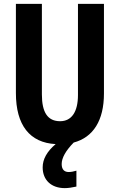

<svg xmlns="http://www.w3.org/2000/svg" viewBox="-20 -734 618 990"><path d="M382 -714V-244C382 -157 349 -109 290 -109C226 -109 196 -154 196 -247V-714H62V-254C62 -89 133 2 267 9C222 47 200 87 200 129C200 195 245 236 314 236C331 236 352 233 374 228V146C361 150 347 153 334 153C313 153 298 141 298 112C298 80 319 43 360 1C461 -26 516 -113 516 -252V-714Z"/></svg>

Font: Kathrein 77 Bold Condensed
Style: Regular
Weight: 700
Width: 3
Designer: Lazydogs Typefoundry, based on Open Sans by Ascender Corporation
Foundry: Lazydogs Typefoundry
Version: Version 1.003;PS 001.003;hotconv 1.0.88;makeotf.lib2.5.64775